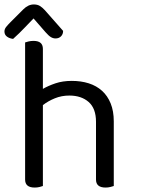

<svg xmlns="http://www.w3.org/2000/svg" viewBox="-57 -839 634 864"><path d="M136 -2Q131 0 121 2.5Q111 5 99 5Q56 5 56 -31V-648Q61 -650 71.5 -652.5Q82 -655 94 -655Q136 -655 136 -619V-439Q160 -453 192.5 -464Q225 -475 266 -475Q308 -475 342.5 -464Q377 -453 402 -430.5Q427 -408 441 -373.5Q455 -339 455 -293V-2Q450 0 439.5 2.5Q429 5 418 5Q375 5 375 -31V-291Q375 -351 342 -380Q309 -409 255 -409Q220 -409 189.5 -396.5Q159 -384 136 -366ZM94 -756Q77 -739 54 -714.5Q31 -690 2 -664Q-15 -666 -26 -674.5Q-37 -683 -37 -697Q-37 -708 -29.5 -717.5Q-22 -727 -11 -738L48 -797Q70 -819 95 -819Q111 -819 122 -812.5Q133 -806 145 -793L227 -700Q227 -685 217.5 -675.5Q208 -666 193 -666Q182 -666 172 -672Q162 -678 148 -694Z"/></svg>

Font: Baloo 2 Latin
Style: Regular
Weight: 400
Designer: Sarang Kulkarni and Ek Type
Foundry: Ek Type
Version: Version 1.001